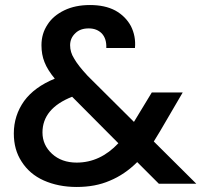

<svg xmlns="http://www.w3.org/2000/svg" viewBox="-20 -731 801 764"><path d="M761 0C761 0 592 -168 592 -168C592 -168 617 -209 617 -209C617 -209 707 -363 707 -363C707 -363 584 -363 584 -363C584 -363 513 -246 513 -246C513 -246 329 -429 329 -429C329 -429 329 -429 329 -429C303 -457 285 -480 275 -498C264 -515 259 -533 259 -551C259 -551 259 -551 259 -551C259 -570 266 -586 280 -599C293 -612 311 -618 333 -618C333 -618 333 -618 333 -618C355 -618 372 -611 385 -598C398 -584 404 -565 403 -540C403 -540 517 -540 517 -540C517 -540 517 -540 517 -540C520 -572 514 -601 501 -627C487 -653 466 -674 439 -689C411 -704 377 -711 338 -711C338 -711 338 -711 338 -711C299 -711 265 -704 236 -690C207 -676 184 -657 169 -633C153 -609 145 -582 145 -551C145 -551 145 -551 145 -551C145 -526 149 -504 157 -484C165 -463 179 -441 198 -418C198 -418 198 -418 198 -418C144 -396 103 -366 76 -329C49 -291 35 -248 35 -200C35 -200 35 -200 35 -200C35 -157 45 -120 66 -88C87 -55 116 -30 154 -13C192 4 236 13 285 13C285 13 285 13 285 13C334 13 378 5 417 -12C456 -28 493 -53 526 -86C526 -86 612 0 612 0C612 0 761 0 761 0ZM285 -84C285 -84 285 -84 285 -84C245 -84 212 -96 187 -119C162 -142 149 -170 149 -204C149 -204 149 -204 149 -204C149 -267 188 -315 267 -346C267 -346 451 -161 451 -161C451 -161 451 -161 451 -161C403 -110 348 -84 285 -84Z"/></svg>

Font: Girnar Poppins
Style: Medium
Weight: 500
Designer: Ninad Kale (Devanagari), Jonny Pinhorn (Latin)
Foundry: Indian Type Foundry
Version: ""